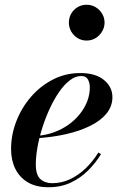

<svg xmlns="http://www.w3.org/2000/svg" viewBox="-20 -777 521 807"><path d="M183.5 10Q131.5 10 96.8 -10.8Q62 -31.5 44.2 -67.8Q26.5 -104 26.5 -150Q26.5 -210 48.5 -267Q70.5 -324 110.2 -370Q150 -416 203 -443Q256 -470 317.5 -470Q381.5 -470 417 -440.8Q452.5 -411.5 452.5 -368.5Q452.5 -330.5 427.8 -300Q403 -269.5 358.8 -247.8Q314.5 -226 257 -213Q199.5 -200 133.5 -196V-206Q172.5 -208.5 206.8 -221Q241 -233.5 268.8 -253.5Q296.5 -273.5 316.2 -298.5Q336 -323.5 346.8 -351.8Q357.5 -380 357.5 -409Q357.5 -428 349.8 -442.8Q342 -457.5 321.5 -457.5Q297 -457.5 273.2 -439.2Q249.5 -421 228 -389.8Q206.5 -358.5 188.8 -320Q171 -281.5 157.8 -239.8Q144.5 -198 137.5 -158.2Q130.5 -118.5 130.5 -86.5Q130.5 -41.5 149.8 -24.2Q169 -7 199.5 -7Q238 -7 273.2 -23.2Q308.5 -39.5 339 -68.5Q369.5 -97.5 393.5 -136L404.5 -129Q382.5 -93 351 -61.2Q319.5 -29.5 278 -9.8Q236.5 10 183.5 10ZM344 -606.5Q323 -606.5 306 -617Q289 -627.5 279.2 -644.8Q269.5 -662 269.5 -682Q269.5 -702.5 279.2 -719.5Q289 -736.5 306 -746.8Q323 -757 344 -757Q365 -757 382 -746.8Q399 -736.5 409.2 -719.5Q419.5 -702.5 419.5 -682Q419.5 -662 409.2 -644.8Q399 -627.5 382 -617Q365 -606.5 344 -606.5Z"/></svg>

Font: Bodoni Moda 18pt SemiBold
Style: Italic
Weight: 600
Italic angle: -13°
Designer: Owen Earl
Foundry: indestructible type
Version: Version 2.005